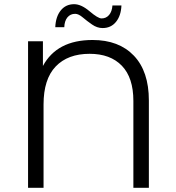

<svg xmlns="http://www.w3.org/2000/svg" viewBox="-20 -897 839 917"><path d="M339 -831Q316 -831 302 -814Q288 -797 287 -767H244Q246 -817 270 -847Q294 -877 334 -877Q368 -877 408 -843Q448 -809 465 -809Q487 -809 501 -825.5Q515 -842 517 -871H560Q558 -822 534 -792.5Q510 -763 470 -763Q444 -763 419.5 -780Q395 -797 375 -814Q355 -831 339 -831ZM422 -706Q548 -706 619.5 -631Q691 -556 691 -417V0H617V-415Q617 -526 562 -583Q507 -640 408 -640Q304 -640 246 -579.5Q188 -519 188 -398V0H114V-700H185V-582Q252 -706 422 -706Z"/></svg>

Font: Montserrat Alternates
Style: Regular
Weight: 400
Designer: Julieta Ulanovsky
Foundry: Julieta Ulanovsky
Version: Version 7.200;PS 007.200;hotconv 1.0.88;makeotf.lib2.5.64775